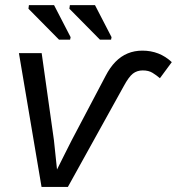

<svg xmlns="http://www.w3.org/2000/svg" viewBox="-20 -738 698 758"><path d="M468.3 -397.5 248 0H144L54.7 -528.3H144.5L192.9 -184.6Q195.8 -155.8 199 -126.7Q202.1 -97.7 205.1 -68.8Q219.2 -97.7 233.9 -126.5Q248.5 -155.3 262.7 -183.6L397 -438.5Q414.1 -471.7 435.8 -493.9Q457.5 -516.1 484.1 -527.1Q510.7 -538.1 542 -538.1Q609.9 -538.1 658.2 -492.7L611.3 -429.2Q597.7 -440.9 582.3 -450.4Q566.9 -460 543.5 -460Q521 -460 504.6 -447.3Q488.3 -434.6 468.3 -397.5ZM258.8 -591.3 256.8 -581.5H212.9L92.3 -703.6L94.2 -717.8H193.4ZM420.4 -591.3 418.5 -581.5H374.5L253.9 -703.6L255.9 -717.8H355Z"/></svg>

Font: Arimo
Style: Italic
Weight: 400
Italic angle: -12°
Designer: Steve Matteson
Foundry: Monotype Imaging Inc.
Version: Version 1.33